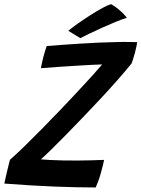

<svg xmlns="http://www.w3.org/2000/svg" viewBox="-33 -860 654 888"><path d="M409.5 7Q321 7 215.5 2.8Q110 -1.5 -13 -11Q-10.5 -23 -5.8 -43.8Q-1 -64.5 4.2 -86.2Q9.5 -108 13 -121Q41 -145.5 78.8 -182.2Q116.5 -219 159.8 -262.8Q203 -306.5 246.2 -351.8Q289.5 -397 328 -438.5Q366.5 -480 395.8 -512.2Q425 -544.5 439.5 -562Q426.5 -562 394.2 -560.2Q362 -558.5 320 -556Q278 -553.5 234.8 -550.5Q191.5 -547.5 156 -544.5Q158 -554 161 -568.5Q164 -583 167.5 -596.5Q171.5 -612 175.8 -625.2Q180 -638.5 183 -647Q213 -649.5 253.2 -652.5Q293.5 -655.5 338.2 -658.2Q383 -661 426.8 -663Q470.5 -665 507 -665.5Q516 -666 535.2 -666Q554.5 -666 573.5 -665.8Q592.5 -665.5 601 -665Q600.5 -656.5 597.5 -643.2Q594.5 -630 591.5 -617.5Q587 -600.5 582.5 -586.5Q578 -572.5 575.5 -566.5Q550.5 -535.5 514.5 -494.5Q478.5 -453.5 436.8 -408.5Q395 -363.5 352.2 -319Q309.5 -274.5 270.8 -235Q232 -195.5 202 -166.2Q172 -137 156 -123Q173 -121.5 199.5 -120Q226 -118.5 258.5 -118Q291 -117.5 325.5 -117.5Q355.5 -117.5 387.2 -118.5Q419 -119.5 448.5 -120.5Q446.5 -110.5 442.5 -93.8Q438.5 -77 433.5 -60Q428 -39.5 420.8 -20.2Q413.5 -1 409.5 7ZM481.5 -840.5Q498.5 -831 513.8 -818.2Q529 -805.5 539.5 -794.5Q550 -783.5 553.5 -777.5Q534 -772 503.5 -759.5Q473 -747 439.8 -732Q406.5 -717 379 -703.8Q351.5 -690.5 338.5 -683.5L283 -717.5Q298.5 -731 326.2 -750.5Q354 -770 384.8 -789.8Q415.5 -809.5 442 -823.8Q468.5 -838 481.5 -840.5Z"/></svg>

Font: Grandstander Thin Medium
Style: Italic
Weight: 500
Italic angle: -15°
Version: Version 1.200